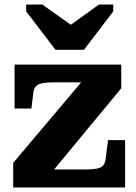

<svg xmlns="http://www.w3.org/2000/svg" viewBox="-20 -824 598 844"><path d="M224 -605H349L478 -774V-804H415L248 -684L334 -685L166 -804H95V-774ZM202 -60 189 -79H346Q371 -79 389 -80.5Q407 -82 418.5 -86.5Q430 -91 436 -100Q442 -109 444 -123L455 -208H530V0H38V-108L352 -480L402 -462H225Q200 -462 182 -460.5Q164 -459 153 -454.5Q142 -450 135.5 -441.5Q129 -433 127 -419L118 -347H44V-540H513V-436Z"/></svg>

Font: Roboto Serif
Style: Bold
Weight: 700
Designer: Greg Gazdowicz
Foundry: Commercial Type
Version: Version 1.008